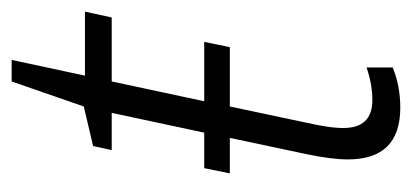

<svg xmlns="http://www.w3.org/2000/svg" viewBox="-209 -489 708 330"><g transform="rotate(-90 145.0 -324.0)"><path d="M194 -3V-48Q165 -38 138 -38Q90 -38 90 -88Q90 -101 92.5 -117Q95 -133 99 -151L127 -283H229L238 -327H136L170 -486H280L290 -532H180L207 -658H170L127 -534L59 -518L52 -486H116L82 -327H21L12 -283H73L45 -151Q36 -108 36 -80Q36 10 125 10Q162 10 194 -3Z"/></g></svg>

Font: Noto Sans UI SemiCondensed Light
Style: Italic
Weight: 300
Width: 4
Designer: Monotype Design Team
Foundry: Monotype Imaging Inc.
Version: 1.001